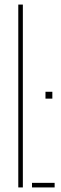

<svg xmlns="http://www.w3.org/2000/svg" viewBox="-20 -820 265 840"><path d="M60 0V-800H80V0ZM120 0V-20H219V0ZM179 -388.5V-418.5H209V-388.5Z"/></svg>

Font: Big Shoulders Stencil Display Thin
Style: Regular
Weight: 100
Designer: Patric King
Foundry: XO Type Co
Version: Version 1.000